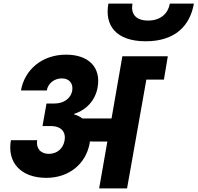

<svg xmlns="http://www.w3.org/2000/svg" viewBox="-20 -1055 1106 1075"><path d="M535.1 0H691.4L799.4 -609.2H897.7L919.6 -740H665.1L604.5 -391.8H385.4L359.9 -263L581.1 -262.6ZM240.4 -475.5 218 -349.3H263.3C328.4 -349.3 349.1 -310.9 341.8 -269.6C334.5 -224.8 301 -193.6 253.3 -193.6C205 -193.6 180.4 -227.8 188.2 -270H41.1C18.5 -144.3 98.1 -59.2 239.5 -59.2C364.1 -59.2 460.7 -134.7 482.2 -253.8C493.2 -320.4 473.1 -393.8 394.4 -414.5L395.4 -417.5C466.4 -440.6 514.2 -494.9 526.7 -566.8C546.2 -677.4 476.8 -749 349.8 -749C218.9 -749 118.4 -668.1 97.3 -548.4H241.9C248.7 -588.8 284.6 -616.1 326.4 -616.1C366.4 -616.1 391.5 -589.3 384.2 -546C376.3 -505.5 338.8 -475.5 285.7 -475.5ZM796 -823.9C961.9 -823.9 1044.4 -912.5 1065.5 -1034.7H931.1C921.7 -982.8 882.6 -939.9 809.3 -939.9C734.5 -939.9 712.2 -982.8 721.7 -1034.7H586.8C564.6 -912.5 629.6 -823.9 796 -823.9Z"/></svg>

Font: Poppins Devanagari Thin
Style: Italic
Weight: 100
Italic angle: -10°
Designer: Ninad Kale (Devanagari), Jonny Pinhorn (Latin)
Foundry: Indian Type Foundry
Version: 4.005